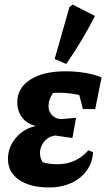

<svg xmlns="http://www.w3.org/2000/svg" viewBox="-20 -812 472 843"><path d="M195 11Q112 11 63.5 -22.5Q15 -56 15 -114Q15 -166 50 -207Q85 -248 138 -259Q100 -267 78 -295Q56 -323 56 -363Q56 -426 113 -462.5Q170 -499 268 -499Q309 -499 351 -492.5Q393 -486 426 -472L398 -333H344L328 -395Q266 -408 213 -404Q193 -375 193 -346Q193 -322 209.5 -305.5Q226 -289 250 -289L314 -295L298 -206L222 -217Q194 -213 176.5 -193.5Q159 -174 156 -148.5Q153 -123 167 -100Q194 -91 233 -91Q314 -91 368 -152L389 -144Q384 -74 330.5 -31.5Q277 11 195 11ZM271 -531 220 -553 285 -781 299 -792 397 -742Q342 -634 271 -531Z"/></svg>

Font: Piazzolla
Style: Bold Italic
Weight: 700
Italic angle: -11.3°
Designer: Juan Pablo del Peral
Foundry: Huerta Tipografica
Version: Version 1.330